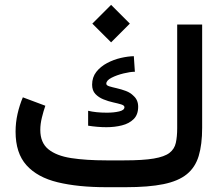

<svg xmlns="http://www.w3.org/2000/svg" viewBox="-20 -780 934 800"><path d="M442.9 -759.8 521 -681.6 442.9 -603.5 364.7 -681.6ZM422.9 -111.8H498Q576.2 -111.8 620.8 -119.4Q665.5 -127 686.3 -143.1Q707 -159.2 712.6 -184.8Q718.3 -210.4 718.3 -246.1V-677.7H822.3V-247.6Q822.3 -177.7 807.9 -130.1Q793.5 -82.5 758.3 -54Q723.1 -25.4 661.1 -12.7Q599.1 0 503.4 0H422.9Q305.2 0 220.5 -20.5Q135.7 -41 90.3 -91.6Q44.9 -142.1 44.9 -231.4Q44.9 -269.5 53.2 -305.9Q61.5 -342.3 75.2 -374.5L168.9 -339.4Q161.1 -316.9 154.5 -290Q147.9 -263.2 147.9 -238.8Q147.9 -185.5 181.4 -158.2Q214.8 -130.9 276.6 -121.3Q338.4 -111.8 422.9 -111.8ZM347.2 -318.4Q379.9 -310.5 425.3 -310.5Q454.1 -310.5 476.3 -315.7Q498.5 -320.8 498.5 -333.5Q498.5 -340.8 484.9 -345Q471.2 -349.1 451.2 -353.5Q431.2 -357.9 411.1 -366Q391.1 -374 377.4 -388.4Q363.8 -402.8 363.8 -427.2Q363.8 -458 381.3 -480.5Q398.9 -502.9 426.3 -517.3Q453.6 -531.7 483.4 -538.6Q513.2 -545.4 537.6 -545.9L542 -481Q522.9 -481 494.9 -474.1Q466.8 -467.3 444.8 -456.1Q422.9 -444.8 422.9 -431.2Q422.9 -424.3 435.3 -420.4Q447.8 -416.5 466.3 -412.4Q484.9 -408.2 504.2 -401.1Q523.4 -394 536.6 -380.4Q555.7 -363.3 555.7 -335.4Q555.7 -302.2 536.9 -283.7Q518.1 -265.1 488 -257.6Q458 -250 423.3 -250Q404.3 -250 384.8 -251.7Q365.2 -253.4 347.2 -256.3Z"/></svg>

Font: Vazirmatn FD Medium
Style: Regular
Weight: 500
Designer: Saber Rastikerdar
Foundry: Saber Rastikerdar
Version: Version 33.003